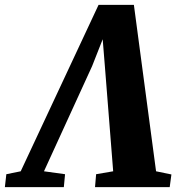

<svg xmlns="http://www.w3.org/2000/svg" viewBox="-74 -768 730 788"><path d="M475.5 -748 566.5 -65 629.5 -52 622.5 0H316L320.5 -53L390.5 -65L356.5 -495L342 -674.5L372.5 -670.5L304 -496.5L106.5 -65L193 -53L188 0H-54L-48 -53L11 -65L330.5 -748Z"/></svg>

Font: Merriweather 20pt Black
Style: Italic
Weight: 900
Italic angle: -7.8°
Version: Version 2.101